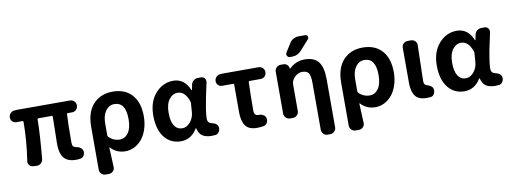

<svg xmlns="http://www.w3.org/2000/svg" viewBox="-73 -1217 4926 1851"><g transform="rotate(-10 2390.5 -291.5)"><path d="M580.1 13.7Q498 13.7 461.9 -32.2Q425.8 -78.1 425.8 -164.1Q425.8 -182.6 428.2 -282.7Q430.7 -382.8 430.7 -435.5Q430.7 -443.4 423.8 -443.4H289.1Q282.2 -443.4 282.2 -435.5Q281.2 -288.1 258.8 -49.8Q255.9 -25.4 238.3 -9.8Q220.7 4.9 199.2 4.9Q197.3 4.9 195.3 4.9L162.1 2.9Q139.6 2 125 -15.6Q113.3 -30.3 113.3 -47.9Q113.3 -52.7 114.3 -56.6Q144.5 -252.9 144.5 -435.5Q144.5 -443.4 137.7 -443.4H76.2Q52.7 -443.4 37.1 -459.5Q21.5 -475.6 21.5 -498Q21.5 -521.5 37.1 -538.6Q52.7 -555.7 76.2 -557.6L103.5 -559.6H621.1Q645.5 -559.6 662.1 -543Q678.7 -526.4 678.7 -502V-501Q678.7 -476.6 662.1 -460Q645.5 -443.4 621.1 -443.4H578.1Q571.3 -443.4 570.3 -435.5Q564.5 -330.1 564.5 -157.2Q564.5 -131.8 573.7 -120.6Q583 -109.4 602.5 -106.4Q626 -103.5 644 -90.3Q662.1 -77.1 666 -55.7Q667 -49.8 667 -44.9Q667 -27.3 657.2 -11.7Q644.5 7.8 622.1 10.7Q601.6 13.7 580.1 13.7Z M835.9 203.1Q811.5 203.1 794.9 186Q778.3 168.9 778.3 145.5V-271.5Q778.3 -418.9 850.6 -495.6Q922.9 -572.3 1040 -572.3Q1161.1 -572.3 1228.5 -497.1Q1295.9 -421.9 1295.9 -287.1Q1295.9 -217.8 1276.4 -159.2Q1256.8 -100.6 1224.6 -63Q1192.4 -25.4 1150.9 -4.9Q1109.4 15.6 1064.5 15.6Q977.5 15.6 920.9 -46.9Q919.9 -47.9 918 -47.4Q916 -46.9 916 -44.9Q924.8 137.7 924.8 147.5Q924.8 169.9 909.2 185.5Q892.6 203.1 868.2 203.1ZM1031.2 -105.5Q1081.1 -105.5 1113.8 -151.4Q1146.5 -197.3 1146.5 -285.2Q1146.5 -451.2 1035.2 -451.2Q983.4 -451.2 950.2 -405.3Q917 -359.4 917 -281.2V-165Q917 -158.2 921.9 -152.3Q966.8 -105.5 1031.2 -105.5Z M1608.4 13.7Q1507.8 13.7 1447.3 -63Q1386.7 -139.6 1386.7 -275.4Q1386.7 -411.1 1459 -492.7Q1531.2 -574.2 1633.8 -574.2Q1742.2 -574.2 1792 -455.1Q1793 -453.1 1794.9 -453.1Q1796.9 -453.1 1796.9 -455.1L1806.6 -502.9Q1810.5 -528.3 1830.1 -543.9Q1849.6 -559.6 1874 -559.6H1903.3Q1925.8 -559.6 1939.5 -543Q1949.2 -530.3 1949.2 -514.6Q1949.2 -508.8 1948.2 -503.9Q1928.7 -412.1 1919.4 -369.6Q1910.2 -327.1 1899.4 -260.7Q1888.7 -194.3 1888.7 -158.2Q1888.7 -116.2 1926.8 -107.4Q1983.4 -95.7 1990.2 -58.6Q1991.2 -51.8 1991.2 -45.9Q1991.2 -28.3 1981.4 -12.7Q1969.7 7.8 1946.3 11.7Q1927.7 13.7 1908.2 13.7Q1850.6 13.7 1817.4 -9.3Q1784.2 -32.2 1773.4 -83Q1772.5 -85 1770.5 -85Q1768.6 -85 1767.6 -83Q1709 13.7 1608.4 13.7ZM1642.6 -107.4Q1684.6 -107.4 1719.2 -147Q1753.9 -186.5 1758.8 -242.2L1765.6 -334Q1765.6 -340.8 1763.7 -347.7Q1728.5 -453.1 1654.3 -453.1Q1606.4 -453.1 1571.8 -407.7Q1537.1 -362.3 1537.1 -277.3Q1537.1 -192.4 1564.9 -149.9Q1592.8 -107.4 1642.6 -107.4Z M2351.6 13.7Q2273.4 13.7 2240.2 -31.7Q2207 -77.1 2207 -164.1V-436.5Q2207 -444.3 2199.2 -444.3H2090.8Q2067.4 -444.3 2051.8 -460Q2036.1 -475.6 2036.1 -498Q2036.1 -521.5 2051.8 -538.6Q2067.4 -555.7 2089.8 -557.6L2118.2 -559.6H2466.8Q2491.2 -559.6 2507.8 -543Q2524.4 -526.4 2524.4 -502Q2524.4 -477.5 2507.8 -460.9Q2491.2 -444.3 2466.8 -444.3H2357.4Q2349.6 -444.3 2349.6 -436.5Q2344.7 -308.6 2344.7 -157.2Q2344.7 -128.9 2356 -117.7Q2367.2 -106.4 2388.7 -106.4Q2391.6 -106.4 2394.5 -106.4Q2395.5 -106.4 2396.5 -106.4Q2418.9 -106.4 2436.5 -93.8Q2456.1 -81.1 2459 -58.6Q2460 -52.7 2460 -47.9Q2460 -30.3 2450.2 -14.6Q2437.5 4.9 2414.1 8.8Q2382.8 13.7 2351.6 13.7Z M2810.5 -737.3Q2824.2 -759.8 2848.1 -772.9Q2872.1 -786.1 2898.4 -786.1H2962.9Q2979.5 -786.1 2986.3 -771Q2993.2 -755.9 2982.4 -743.2L2896.5 -646.5Q2858.4 -603.5 2800.8 -603.5H2784.2Q2765.6 -603.5 2755.9 -620.1Q2752 -627.9 2752 -635.7Q2752 -643.6 2756.8 -652.3ZM2916 -556.6Q3008.8 -556.6 3051.3 -503.4Q3093.8 -450.2 3093.8 -330.1V138.7Q3093.8 162.1 3076.7 179.2Q3059.6 196.3 3036.1 196.3H3010.7Q2987.3 196.3 2970.2 179.2Q2953.1 162.1 2953.1 138.7V-320.3Q2953.1 -392.6 2935.5 -417.5Q2918 -442.4 2871.1 -442.4Q2833 -442.4 2799.8 -409.7Q2766.6 -377 2766.6 -339.8V-78.1Q2766.6 -54.7 2749.5 -37.6Q2732.4 -20.5 2709 -20.5H2680.7Q2657.2 -20.5 2640.1 -37.6Q2623 -54.7 2623 -78.1V-488.3Q2623 -511.7 2640.1 -528.8Q2657.2 -545.9 2680.7 -545.9H2710Q2730.5 -545.9 2745.6 -531.2Q2760.7 -516.6 2761.7 -496.1Q2761.7 -494.1 2763.7 -493.7Q2765.6 -493.2 2766.6 -494.1Q2830.1 -556.6 2916 -556.6Z M3283.2 203.1Q3258.8 203.1 3242.2 186Q3225.6 168.9 3225.6 145.5V-271.5Q3225.6 -418.9 3297.9 -495.6Q3370.1 -572.3 3487.3 -572.3Q3608.4 -572.3 3675.8 -497.1Q3743.2 -421.9 3743.2 -287.1Q3743.2 -217.8 3723.6 -159.2Q3704.1 -100.6 3671.9 -63Q3639.6 -25.4 3598.1 -4.9Q3556.6 15.6 3511.7 15.6Q3424.8 15.6 3368.2 -46.9Q3367.2 -47.9 3365.2 -47.4Q3363.3 -46.9 3363.3 -44.9Q3372.1 137.7 3372.1 147.5Q3372.1 169.9 3356.4 185.5Q3339.8 203.1 3315.4 203.1ZM3478.5 -105.5Q3528.3 -105.5 3561 -151.4Q3593.8 -197.3 3593.8 -285.2Q3593.8 -451.2 3482.4 -451.2Q3430.7 -451.2 3397.5 -405.3Q3364.3 -359.4 3364.3 -281.2V-165Q3364.3 -158.2 3369.1 -152.3Q3414.1 -105.5 3478.5 -105.5Z M4013.7 13.7Q3934.6 13.7 3901.9 -30.3Q3869.1 -74.2 3869.1 -159.2V-502Q3869.1 -526.4 3885.7 -543Q3902.3 -559.6 3926.8 -559.6H3959Q3983.4 -559.6 4000 -543Q4015.6 -526.4 4015.6 -503.9L4006.8 -152.3Q4006.8 -115.2 4032.2 -108.4Q4089.8 -91.8 4094.7 -57.6Q4095.7 -51.8 4095.7 -45.9Q4095.7 -28.3 4086.9 -12.7Q4075.2 8.8 4051.8 11.7Q4035.2 13.7 4013.7 13.7Z M4383.8 13.7Q4283.2 13.7 4222.7 -63Q4162.1 -139.6 4162.1 -275.4Q4162.1 -411.1 4234.4 -492.7Q4306.6 -574.2 4409.2 -574.2Q4517.6 -574.2 4567.4 -455.1Q4568.4 -453.1 4570.3 -453.1Q4572.3 -453.1 4572.3 -455.1L4582 -502.9Q4585.9 -528.3 4605.5 -543.9Q4625 -559.6 4649.4 -559.6H4678.7Q4701.2 -559.6 4714.8 -543Q4724.6 -530.3 4724.6 -514.6Q4724.6 -508.8 4723.6 -503.9Q4704.1 -412.1 4694.8 -369.6Q4685.5 -327.1 4674.8 -260.7Q4664.1 -194.3 4664.1 -158.2Q4664.1 -116.2 4702.1 -107.4Q4758.8 -95.7 4765.6 -58.6Q4766.6 -51.8 4766.6 -45.9Q4766.6 -28.3 4756.8 -12.7Q4745.1 7.8 4721.7 11.7Q4703.1 13.7 4683.6 13.7Q4626 13.7 4592.8 -9.3Q4559.6 -32.2 4548.8 -83Q4547.9 -85 4545.9 -85Q4543.9 -85 4543 -83Q4484.4 13.7 4383.8 13.7ZM4418 -107.4Q4460 -107.4 4494.6 -147Q4529.3 -186.5 4534.2 -242.2L4541 -334Q4541 -340.8 4539.1 -347.7Q4503.9 -453.1 4429.7 -453.1Q4381.8 -453.1 4347.2 -407.7Q4312.5 -362.3 4312.5 -277.3Q4312.5 -192.4 4340.3 -149.9Q4368.2 -107.4 4418 -107.4Z"/></g></svg>

Font: Gen Jyuu Gothic Bold
Style: Bold
Weight: 700
Designer: [Source Han Sans]
Ryoko NISHIZUKA  (kana & ideographs); Paul D. Hunt (Latin, Greek & Cyrillic); Wenlong ZHANG  (bopomofo
Version: Version 1.002.20150607